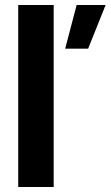

<svg xmlns="http://www.w3.org/2000/svg" viewBox="-20 -749 443 769"><path d="M241 -554 287 -729H403L333 -554ZM53 0V-729H195V0Z"/></svg>

Font: Mona Sans Expanded SemiBold
Style: Regular
Weight: 600
Width: 7
Designer: Deni Anggara
Foundry: GitHub
Version: Version 2.000